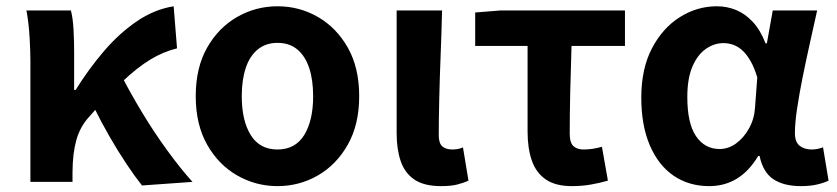

<svg xmlns="http://www.w3.org/2000/svg" viewBox="-20 -594 2733 627"><path d="M79.3 0V-392.9Q79.3 -426.4 76.7 -471.8Q74.1 -517.1 66.4 -559.8H211.6Q218.1 -534 220.1 -498.1Q222.1 -462.3 222.1 -423V-300.2H226.9Q269.3 -368.2 318.8 -426.2Q368.3 -484.3 425.9 -523.8Q483.4 -563.3 547.1 -573.5L558.1 -436.1Q513.1 -425.2 470.5 -399.2Q427.8 -373.3 380 -327.9Q332.2 -282.5 270.7 -212.2Q241.4 -180 229.3 -136.7Q217.2 -93.4 216.8 -32.6V0ZM443.7 11.7Q419.4 -19 392.7 -59.1Q365.9 -99.3 338.3 -147.1Q310.7 -194.9 284.4 -248.3L379.1 -342.4Q407.4 -287.2 445.5 -224.3Q483.5 -161.4 526.2 -102.8Q568.8 -44.1 608.6 0Z M886.2 13.8Q815.7 13.8 754.8 -21Q693.8 -55.7 656.5 -121.5Q619.2 -187.3 619.2 -279.9Q619.2 -373.1 656.5 -438.6Q693.8 -504.1 754.8 -538.8Q815.7 -573.5 886.2 -573.5Q957.4 -573.5 1017.9 -538.8Q1078.4 -504.1 1115.7 -438.6Q1153 -373.1 1153 -279.9Q1153 -187.3 1115.7 -121.5Q1078.4 -55.7 1017.9 -21Q957.4 13.8 886.2 13.8ZM886.2 -105.8Q944.3 -105.8 973.5 -153.1Q1002.6 -200.4 1002.6 -279.9Q1002.6 -332.7 989.8 -371.7Q976.9 -410.7 951.2 -432.3Q925.5 -454 886.2 -454Q847.7 -454 821.5 -432.3Q795.2 -410.7 782.4 -371.7Q769.5 -332.7 769.5 -279.9Q769.5 -200.4 798.7 -153.1Q827.8 -105.8 886.2 -105.8Z M1420.5 13.8Q1364.8 13.8 1333.4 -7.5Q1302 -28.7 1288.6 -67.7Q1275.3 -106.6 1275.3 -158.8V-559.8H1423.6Q1422 -491.7 1419.1 -417.3Q1416.1 -342.9 1414.5 -274Q1412.8 -205.1 1412.8 -152.6Q1412.8 -126.6 1424.1 -116.2Q1435.5 -105.8 1457.8 -105.8Q1465 -105.8 1474.3 -107.3Q1483.5 -108.8 1491.9 -112.6L1509.9 -3.8Q1493.5 3.3 1473.4 8.5Q1453.2 13.8 1420.5 13.8Z M1847.6 13.8Q1793.8 13.8 1762.1 -8.2Q1730.4 -30.2 1716.7 -69.9Q1702.9 -109.6 1702.9 -163.7V-444.1H1531.8V-553.2L1613.9 -559.8H2020.9V-444.1H1846.4Q1843.8 -366.2 1842.1 -291.4Q1840.5 -216.7 1840.5 -157.7Q1840.5 -128.1 1852.5 -117Q1864.6 -105.8 1884.9 -105.8Q1900 -105.8 1914.4 -107.9Q1928.7 -110 1945.7 -114.6L1965.2 -4.2Q1941.6 2.9 1911.7 8.3Q1881.7 13.8 1847.6 13.8Z M2295.9 13.8Q2229.6 13.8 2179.7 -20.3Q2129.9 -54.4 2102 -119.5Q2074.2 -184.6 2074.2 -275.5Q2074.2 -369.3 2108.9 -435.9Q2143.6 -502.4 2200 -538Q2256.4 -573.5 2321.1 -573.5Q2354 -573.5 2383.6 -561.4Q2413.3 -549.3 2438.2 -522.7Q2463.1 -496.1 2480 -452.4H2484.3L2503.5 -559.8H2648.5Q2637.5 -509.8 2624.9 -453.7Q2612.4 -397.7 2601.3 -342.8Q2590.2 -287.8 2583.1 -240.2Q2575.9 -192.5 2575.9 -159.3Q2575.9 -130.2 2591.4 -118Q2606.9 -105.8 2630.5 -105.8Q2638.9 -105.8 2648.6 -107.5Q2658.3 -109.2 2667.7 -113L2685.8 -4.2Q2671.6 2.9 2649.1 8.3Q2626.5 13.8 2595.5 13.8Q2539.1 13.8 2505.2 -9Q2471.4 -31.8 2460.5 -84.8H2456Q2397.6 13.8 2295.9 13.8ZM2330.1 -107.4Q2358.5 -107.4 2383.6 -125.5Q2408.7 -143.6 2425.9 -174.4Q2443.2 -205.2 2445.6 -242.3L2453 -341.3Q2443.9 -371.4 2432 -392.9Q2420 -414.3 2406.1 -427.7Q2392.1 -441.2 2375.9 -447.2Q2359.6 -453.2 2342 -453.2Q2312.5 -453.2 2285.3 -434.5Q2258.2 -415.8 2241.4 -377Q2224.5 -338.2 2224.5 -277.1Q2224.5 -191 2253 -149.2Q2281.4 -107.4 2330.1 -107.4Z"/></svg>

Font: Noto Sans TC
Style: Regular
Weight: 100
Designer: Ryoko NISHIZUKA 西塚涼子 (kana, bopomofo & ideographs); Paul D. Hunt (Latin, Greek & Cyrillic); Sandoll Communications 산돌커뮤니
Foundry: Adobe
Version: Version 2.004;hotconv 1.0.118;makeotfexe 2.5.65603